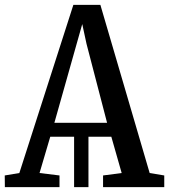

<svg xmlns="http://www.w3.org/2000/svg" viewBox="-28 -769 696 789"><path d="M-8 0 -8.5 -48 51.5 -58 273.5 -749H384.5L587 -58L647 -48V0H395.5V-48L472 -58L429.5 -207H335.5V0H276.5V-207H178.5L134.5 -58L216.5 -48V0ZM195.5 -264.5H412L327.5 -589L310 -670L286.5 -587Z"/></svg>

Font: Merriweather 24pt SemiCondensed
Style: Regular
Weight: 400
Width: 4
Designer: Eben Sorkin
Foundry: Eben Sorkin
Version: Version 2.100